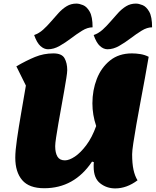

<svg xmlns="http://www.w3.org/2000/svg" viewBox="-20 -1022 867 1068"><path d="M621 26Q573 26 537 -2.5Q501 -31 501 -94Q501 -100 501 -106.5Q501 -113 502 -120L492 -123Q393 25 226 25Q142 25 103.5 -20Q65 -65 65 -145Q65 -183 74.5 -248.5Q84 -314 97.5 -392Q111 -470 124 -546L71 -653Q126 -685 174.5 -705Q223 -725 277 -725Q324 -725 339 -698Q354 -671 354 -632Q354 -619 349 -587.5Q344 -556 336.5 -513Q329 -470 320.5 -423.5Q312 -377 304.5 -333.5Q297 -290 292 -257Q287 -224 287 -209Q287 -172 299.5 -151Q312 -130 341 -130Q365 -130 396.5 -151Q428 -172 460 -214.5Q492 -257 515 -321Q494 -383 494 -447Q494 -520 518.5 -583Q543 -646 592 -685.5Q641 -725 714 -725Q737 -725 761.5 -721Q786 -717 807 -706Q798 -652 786 -587Q774 -522 761.5 -455.5Q749 -389 738.5 -329Q728 -269 721.5 -225.5Q715 -182 715 -164Q715 -113 722.5 -78Q730 -43 745 -19Q685 26 621 26ZM578 -748Q556 -748 536 -766Q516 -784 501 -827Q529 -837 551.5 -857.5Q574 -878 595 -902.5Q616 -927 637 -950Q658 -973 682 -987.5Q706 -1002 736 -1002Q752 -1002 773 -993.5Q794 -985 810 -957Q826 -929 826 -870Q798 -870 768 -851.5Q738 -833 706.5 -809Q675 -785 642.5 -766.5Q610 -748 578 -748ZM247 -748Q225 -748 205 -766Q185 -784 170 -827Q198 -837 220.5 -857.5Q243 -878 264 -902.5Q285 -927 306 -950Q327 -973 351 -987.5Q375 -1002 405 -1002Q421 -1002 442 -993.5Q463 -985 479 -957Q495 -929 495 -870Q467 -870 437 -851.5Q407 -833 375.5 -809Q344 -785 311.5 -766.5Q279 -748 247 -748Z"/></svg>

Font: Lemon
Style: Regular
Weight: 400
Designer: Eduardo Rodriguez Tunni
Foundry: Eduardo Rodriguez Tunni
Version: Version 1.003; ttfautohint (v1.8.4.7-5d5b);gftools[0.9.24]